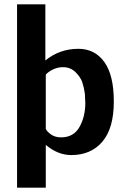

<svg xmlns="http://www.w3.org/2000/svg" viewBox="-20 -708 592 889"><path d="M59 161V-688H190V-428Q256 -482 343 -482Q419 -482 463 -421Q507 -360 507 -238Q507 -114 454 -52Q401 10 310 10Q248 10 192 -37V161ZM192 -362V-315V-111Q199 -97 217.5 -84.5Q236 -72 263 -72Q321 -72 348 -120Q375 -168 375 -231Q375 -244 373 -274Q369 -303 361 -327Q353 -351 329.5 -374Q306 -397 272 -397Q246 -397 223.5 -385.5Q201 -374 192 -362Z"/></svg>

Font: Coval
Style: ExtraBold
Weight: 800
Foundry: Context Ltd
Version: Version 001.000